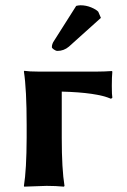

<svg xmlns="http://www.w3.org/2000/svg" viewBox="-20 -698 476 721"><path d="M266.1 -675.8Q272 -677.7 282.2 -678.2Q303.2 -678.2 322.5 -670.2Q341.8 -662.1 349.1 -653.8L358.9 -630.9L238.8 -522.9Q219.7 -506.8 195.8 -506.8Q189.9 -506.8 182.4 -512Q174.8 -517.1 174.8 -521Q174.8 -533.2 183.1 -544.9ZM80.1 -229Q80.1 -361.8 69.8 -429.2L70.8 -432.1Q88.9 -429.2 123 -429.2H345.2Q370.1 -429.2 399.9 -431.2L401.9 -429.2Q399.9 -410.2 399.9 -375.5Q399.9 -340.8 401.9 -331.1L397 -327.1Q343.3 -350.6 211.9 -354V-180.2Q211.9 -63 222.2 0L220.2 2.9Q189.5 0 154.8 0L70.8 2.9L69.8 0Q79.6 -60.1 80.1 -180.2Z"/></svg>

Font: Linux Biolinum
Style: Bold
Weight: 700
Designer: Philipp H. Poll
Foundry: Philipp H. Poll
Version: Version 1.3.2 ; ttfautohint (v0.9)